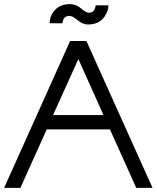

<svg xmlns="http://www.w3.org/2000/svg" viewBox="-20 -913 761 933"><path d="M482.9 -354 360.8 -626 237.8 -354ZM0 0 320.8 -713.9H399.9L721.2 0H642.1L514.2 -284.2H207L79.1 0ZM411.6 -851.1Q440.9 -851.1 444.8 -887.2H506.8Q506.8 -867.2 496.1 -845.7Q470.2 -793.9 407.2 -793.9Q382.8 -793.9 357.4 -814.9Q332 -835.9 317.4 -835.9Q287.1 -835.9 283.2 -799.8H221.2Q221.2 -835.9 246.6 -863.8Q272 -892.1 318.8 -893.1Q349.6 -893.1 374 -872.1Q398.4 -851.1 411.6 -851.1Z"/></svg>

Font: Arcon-Regular
Style: Regular
Weight: 400
Designer: M. Zarth
Foundry: martin zarth - visuelle & digitale kommunikation
Version: Version 1.131;PS 001.131;hotconv 1.0.70;makeotf.lib2.5.58329